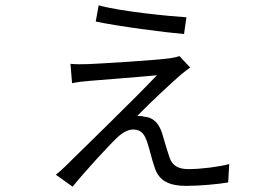

<svg xmlns="http://www.w3.org/2000/svg" viewBox="-20 -654 1040 722"><path d="M351 -634 340 -573C425 -555 600 -532 672 -526L681 -589C616 -593 433 -611 351 -634ZM695 -400 655 -443C647 -440 633 -437 620 -435C561 -427 361 -415 313 -413C289 -412 263 -412 245 -414L251 -341C268 -345 291 -348 318 -350C367 -354 521 -366 570 -371C487 -283 304 -106 224 -27C210 -13 201 -6 190 3L253 48C298 -8 391 -109 421 -137C440 -155 461 -167 481 -167C512 -167 524 -148 534 -118C541 -99 552 -50 561 -26C576 24 613 45 681 45C732 45 806 38 838 32L842 -37C805 -27 736 -18 689 -18C652 -18 629 -30 618 -60C611 -81 598 -123 591 -148C581 -183 562 -212 523 -215C514 -218 503 -218 496 -218C532 -256 636 -353 660 -373C668 -380 683 -391 695 -400Z"/></svg>

Font: Noto Sans KR DemiLight
Style: Regular
Weight: 350
Designer: Ryoko NISHIZUKA 西塚涼子 (kana, bopomofo & ideographs); Paul D. Hunt (Latin, Greek & Cyrillic); Sandoll Communications 산돌커뮤니
Foundry: Adobe
Version: Version 2.004;hotconv 1.0.118;makeotfexe 2.5.65603